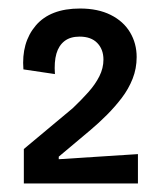

<svg xmlns="http://www.w3.org/2000/svg" viewBox="-20 -701 386 451"><path d="M36 -270V-351L151 -447Q171 -466 187.5 -484.5Q204 -503 213.5 -522Q223 -541 223 -561Q223 -585 208.5 -600Q194 -615 167 -615Q145 -615 131.5 -604.5Q118 -594 112.5 -575Q107 -556 109 -527L35 -538Q30 -601 64 -641Q98 -681 168 -681Q210 -681 240 -666Q270 -651 285.5 -625Q301 -599 301 -567Q301 -540 291.5 -516Q282 -492 266 -471Q250 -450 231 -431Q212 -412 193 -396L118 -333V-327L304 -339V-270Z"/></svg>

Font: Bricolage Grotesque SemiCondensed
Style: Regular
Weight: 400
Width: 4
Designer: Mathieu Triay
Foundry: Atelier Triay
Version: Version 1.001;gftools[0.9.33.dev8+g029e19f]